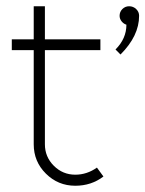

<svg xmlns="http://www.w3.org/2000/svg" viewBox="-20 -591 469 620"><path d="M125 -125Q125 -84.5 153.8 -55.7Q182.6 -26.9 223.1 -26.9Q260.7 -26.9 293 -49.8L314 -21Q274.9 8.8 223.1 8.8Q167.5 8.8 128.2 -30.3Q88.9 -69.3 88.9 -125V-429.2H18.1V-463.9H88.9V-570.8H125V-463.9H304.2V-429.2H125ZM366.2 -540Q366.2 -552.7 375.2 -561.8Q384.3 -570.8 397 -570.8Q410.2 -570.8 419.7 -561.8Q429.2 -552.7 429.2 -540Q429.2 -475.1 369.1 -415L353 -431.2Q388.2 -466.3 388.2 -511.2Q378.9 -514.2 372.6 -522.2Q366.2 -530.3 366.2 -540Z"/></svg>

Font: RawengulkSans
Style: Regular
Weight: 500
Designer: gluk (gluksza@wp.pl)
Foundry: gluk (gluksza@wp.pl)
Version: Version 0.94